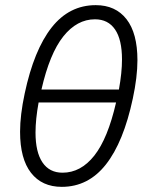

<svg xmlns="http://www.w3.org/2000/svg" viewBox="-20 -718 584 746"><path d="M76 -355Q112 -524 180.5 -611Q249 -698 352 -698Q429 -698 471.5 -643.5Q514 -589 514 -484Q514 -419 496 -335Q460 -166 391.5 -79Q323 8 220 8Q143 8 100.5 -46.5Q58 -101 58 -206Q58 -271 76 -355ZM141 -370H442Q454 -436 454 -487Q454 -564 427 -603.5Q400 -643 349 -643Q279 -643 226 -576.5Q173 -510 141 -370ZM118 -203Q118 -127 145 -87Q172 -47 223 -47Q294 -47 346.5 -113.5Q399 -180 431 -320H130Q118 -254 118 -203Z"/></svg>

Font: Radio Canada Light
Style: Italic
Weight: 300
Italic angle: -12°
Designer: Charles Daoud, Etienne Aubert Bonn, Alexandre Saumier Demers, Jacques Le Bailly
Foundry: Radio-Canada
Version: Version 2.104; ttfautohint (v1.8.4.7-5d5b);gftools[0.9.28.de